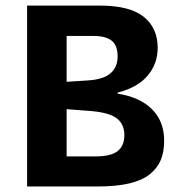

<svg xmlns="http://www.w3.org/2000/svg" viewBox="-20 -675 654 695"><path d="M78.1 -654.8H340.8Q449.7 -654.8 500.2 -614.3Q550.8 -573.7 550.8 -502Q550.8 -444.3 514.6 -401.4Q478.5 -358.4 405.8 -339.8V-335.9Q485.8 -323.7 530 -279.8Q574.2 -235.8 574.2 -166Q574.2 -125.5 562 -95.9Q549.8 -66.4 522.2 -44.2Q494.6 -22 447.8 -11Q400.9 0 334 0H78.1ZM316.9 -544.9H221.2V-378.9L296.9 -383.8Q354.5 -387.2 380.1 -409.7Q405.8 -432.1 405.8 -471.2Q405.8 -509.8 384.8 -527.3Q363.8 -544.9 316.9 -544.9ZM298.8 -273.9 221.2 -279.8V-108.9H325.2Q381.8 -108.9 406 -128.2Q430.2 -147.5 430.2 -186Q430.2 -226.6 401.1 -247.8Q372.1 -269 298.8 -273.9Z"/></svg>

Font: IntelOne Mono Bold
Style: Regular
Weight: 700
Designer: Fred Shallcrass
Foundry: Frere-Jones Type LLC
Version: Version 1.200;hotconv 1.1.0;makeotfexe 2.6.0;FJTRelease1.2